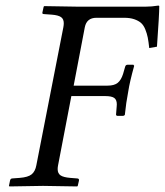

<svg xmlns="http://www.w3.org/2000/svg" viewBox="-20 -669 593 691"><path d="M358.9 -323.2H236.8L189 -74.2Q187.5 -66.4 187.5 -60.5Q187.5 -44.9 198 -37.8Q208.5 -30.8 232.9 -28.8L256.8 -26.9Q265.6 -26.9 264.2 -19L259.8 0L257.8 2Q168 0 134.8 0Q104 0 14.2 2L12.2 0L16.1 -19Q17.6 -26.9 24.9 -26.9L50.8 -28.8Q81.1 -31.2 93.8 -41.5Q106.9 -52.2 110.8 -74.2L208 -570.8Q209.5 -579.1 209.5 -585.4Q209.5 -600.6 199.7 -607.4Q189.9 -614.3 167 -616.2L139.2 -618.2Q130.4 -618.2 132.8 -625L137.2 -645L139.2 -647Q229 -645 259.8 -645H503.9Q525.9 -645 549.8 -648.9Q553.2 -648.9 553.2 -646Q553.2 -617.2 544.9 -501L517.1 -496.1Q514.6 -519.5 511.7 -534.2Q508.8 -548.8 502.7 -563.7Q496.6 -578.6 487.3 -586.7Q478 -594.7 462.9 -599.9Q447.8 -605 426.8 -605H327.1Q292 -605 285.2 -570.8L245.1 -360.8H367.2Q391.1 -360.8 403.6 -370.8Q416 -380.9 422.9 -402.8L430.2 -428.2Q432.1 -436 439 -436H460L462.9 -432.1Q446.8 -374 441.9 -341.8Q433.6 -298.8 429.2 -254.9L423.8 -252H402.8Q399.4 -252 398.2 -254.6Q397 -257.3 397.9 -259.8L399.9 -285.2Q400.4 -288.1 400.4 -293.5Q400.4 -310.1 390.9 -316.7Q381.3 -323.2 358.9 -323.2Z"/></svg>

Font: Linux Libertine G
Style: Italic
Weight: 400
Italic angle: -12°
Designer: Philipp H. Poll
Foundry: Philipp H. Poll
Version: Version 5.1.3